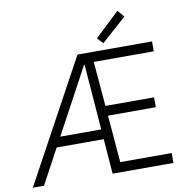

<svg xmlns="http://www.w3.org/2000/svg" viewBox="-97 -1025 1096 1120"><g transform="rotate(-10 451.0 -465.5)"><path d="M398.4 -719.7H839.8V-661.1H484.4L506.8 -396.5H794.9V-337.9H511.7L535.2 -58.6H839.8V0H479.5L463.4 -207H184.6L73.2 0H6.8ZM526.4 -793 671.9 -930.7 706.1 -890.6 558.6 -758.8ZM459 -265.6 428.7 -654.3H425.8L216.3 -265.6Z"/></g></svg>

Font: Reddit Sans Fudge Light
Style: Regular
Weight: 300
Designer: Stephen Hutchings
Foundry: Reddit
Version: Version 1.013